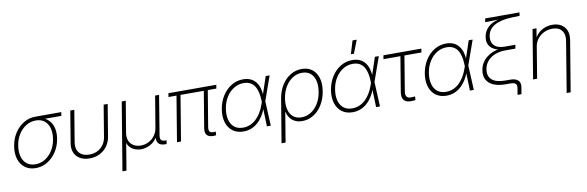

<svg xmlns="http://www.w3.org/2000/svg" viewBox="-59 -1290 6244 2042"><g transform="rotate(-10 3063.0 -269.0)"><path d="M231.4 10.3Q163.1 10.3 116.5 -24.4Q69.8 -59.1 50.3 -120.1Q30.8 -181.2 43.9 -260.3Q57.1 -339.4 96.9 -399.9Q136.7 -460.4 194.8 -494.9Q252.9 -529.3 320.8 -529.3H600.6L593.8 -489.7H381.3L317.4 -488.8Q260.7 -488.8 212.6 -459.5Q164.6 -430.2 131.6 -378.7Q98.6 -327.1 87.9 -260.3Q76.7 -193.4 90.8 -141.4Q105 -89.4 141.6 -59.8Q178.2 -30.3 234.9 -30.3Q291.5 -30.3 339.4 -59.8Q387.2 -89.4 420.2 -141.4Q453.1 -193.4 463.9 -260.3Q475.1 -327.1 460.9 -378.7Q446.8 -430.2 410.2 -459.5Q373.5 -488.8 317.4 -488.8L317.9 -512.2Q367.7 -512.2 407.2 -494.6Q446.8 -477.1 472.4 -443.8Q498 -410.6 507.6 -363.5Q517.1 -316.4 507.3 -257.3Q494.6 -179.7 454.8 -119.4Q415 -59.1 357.2 -24.4Q299.3 10.3 231.4 10.3Z M813 8.3Q753.9 8.3 711.7 -15.6Q669.4 -39.6 650.4 -83.3Q631.3 -127 641.1 -186L697.8 -529.3H741.2L684.6 -187.5Q676.8 -139.6 690.9 -104.7Q705.1 -69.8 737.8 -51.3Q770.5 -32.7 817.4 -32.7Q864.7 -32.7 903.3 -51.3Q941.9 -69.8 967.8 -104.7Q993.7 -139.6 1001.5 -187.5L1058.1 -529.3H1101.6L1044.9 -186Q1035.2 -127.4 1002.9 -83.5Q970.7 -39.6 921.9 -15.6Q873 8.3 813 8.3Z M1131.8 204.1 1253.4 -529.3H1296.9L1240.7 -191.4Q1232.9 -142.6 1247.8 -106.9Q1262.7 -71.3 1295.4 -51.8Q1328.1 -32.2 1373.5 -32.2Q1419.4 -32.2 1458 -52Q1496.6 -71.8 1523.2 -107.4Q1549.8 -143.1 1557.6 -191.4L1613.8 -529.3H1656.7L1586.9 -105Q1581.1 -69.3 1593.3 -54.4Q1605.5 -39.6 1638.7 -39.6H1651.4L1644.5 0H1631.3Q1579.1 0 1557.4 -25.9Q1535.6 -51.8 1543.9 -105L1556.2 -176.8H1574.2Q1565.4 -124 1543 -88.6Q1520.5 -53.2 1490.5 -32Q1460.4 -10.7 1428.5 -1.5Q1396.5 7.8 1369.1 7.8Q1341.3 7.8 1311.8 -1.5Q1282.2 -10.7 1258.3 -32Q1234.4 -53.2 1222.9 -88.6Q1211.4 -124 1220.2 -176.8H1238.3L1175.3 204.1Z M2158.7 1Q2106.4 3.9 2082.8 -20.3Q2059.1 -44.4 2067.4 -96.7L2136.7 -513.7H2179.7L2111.3 -101.6Q2105.5 -63.5 2119.4 -49.8Q2133.3 -36.1 2168 -39.1Q2172.9 -39.6 2175.5 -39.6Q2178.2 -39.6 2182.1 -40L2179.7 -1Q2175.3 -0.5 2169.9 0Q2164.6 0.5 2158.7 1ZM1756.8 0 1841.8 -513.7H1885.3L1800.3 0ZM1751 -489.3 1757.8 -529.3H2274.9L2268.1 -489.3Z M2474.6 10.3Q2405.3 10.3 2358.6 -24.9Q2312 -60.1 2293 -121.8Q2273.9 -183.6 2287.1 -263.7Q2300.8 -343.8 2340.1 -405.3Q2379.4 -466.8 2437.3 -502Q2495.1 -537.1 2563.5 -537.1Q2609.9 -537.1 2644 -521.5Q2678.2 -505.9 2700.7 -477.3Q2723.1 -448.7 2734.6 -410.2Q2746.1 -371.6 2747.1 -325.2H2761.2L2757.3 -267.6L2770 0H2728L2718.8 -284.7Q2717.3 -332 2708 -371.1Q2698.7 -410.2 2680.4 -438.2Q2662.1 -466.3 2633.1 -481.4Q2604 -496.6 2562 -496.6Q2506.3 -496.6 2457.8 -467Q2409.2 -437.5 2376 -385Q2342.8 -332.5 2331.1 -263.2Q2319.8 -194.3 2333.5 -141.8Q2347.2 -89.4 2383.5 -60.1Q2419.9 -30.8 2476.6 -30.8Q2516.6 -30.8 2552.2 -45.2Q2587.9 -59.6 2617.7 -87.2Q2647.5 -114.7 2671.1 -153.6Q2694.8 -192.4 2711.4 -240.7L2808.1 -529.3H2850.6L2756.3 -263.2L2741.2 -202.1H2727.5Q2710.9 -154.3 2686 -115.2Q2661.1 -76.2 2628.9 -47.9Q2596.7 -19.5 2557.9 -4.6Q2519 10.3 2474.6 10.3Z M2850.1 204.1 2927.7 -264.2Q2941.4 -345.7 2979.7 -407Q3018.1 -468.3 3074.5 -502.7Q3130.9 -537.1 3197.3 -537.1Q3264.2 -537.1 3308.8 -502.9Q3353.5 -468.8 3372.1 -407.5Q3390.6 -346.2 3377 -264.6Q3363.8 -183.1 3325.4 -121.3Q3287.1 -59.6 3231.4 -24.9Q3175.8 9.8 3109.9 9.8Q3064.5 9.8 3031 -7.1Q2997.6 -23.9 2977.1 -53Q2956.5 -82 2949.2 -118.2H2946.8L2893.6 204.1ZM3108.9 -30.8Q3164.1 -30.8 3210.7 -60.3Q3257.3 -89.8 3289.6 -142.3Q3321.8 -194.8 3333 -264.2Q3344.7 -333.5 3331.8 -385.7Q3318.8 -438 3283.9 -467.3Q3249 -496.6 3193.8 -496.6Q3138.7 -496.6 3092 -467Q3045.4 -437.5 3013.2 -385Q2981 -332.5 2969.7 -264.2Q2958 -194.8 2970.9 -142.1Q2983.9 -89.4 3018.8 -60.1Q3053.7 -30.8 3108.9 -30.8Z M3653.8 10.3Q3584.5 10.3 3537.8 -24.9Q3491.2 -60.1 3472.2 -121.8Q3453.1 -183.6 3466.3 -263.7Q3480 -343.8 3519.3 -405.3Q3558.6 -466.8 3616.5 -502Q3674.3 -537.1 3742.7 -537.1Q3789.1 -537.1 3823.2 -521.5Q3857.4 -505.9 3879.9 -477.3Q3902.3 -448.7 3913.8 -410.2Q3925.3 -371.6 3926.3 -325.2H3940.4L3936.5 -267.6L3949.2 0H3907.2L3897.9 -284.7Q3896.5 -332 3887.2 -371.1Q3877.9 -410.2 3859.6 -438.2Q3841.3 -466.3 3812.3 -481.4Q3783.2 -496.6 3741.2 -496.6Q3685.5 -496.6 3637 -467Q3588.4 -437.5 3555.2 -385Q3522 -332.5 3510.3 -263.2Q3499 -194.3 3512.7 -141.8Q3526.4 -89.4 3562.7 -60.1Q3599.1 -30.8 3655.8 -30.8Q3695.8 -30.8 3731.4 -45.2Q3767.1 -59.6 3796.9 -87.2Q3826.7 -114.7 3850.3 -153.6Q3874 -192.4 3890.6 -240.7L3987.3 -529.3H4029.8L3935.5 -263.2L3920.4 -202.1H3906.7Q3890.1 -154.3 3865.2 -115.2Q3840.3 -76.2 3808.1 -47.9Q3775.9 -19.5 3737.1 -4.6Q3698.2 10.3 3653.8 10.3ZM3740.7 -600.6 3783.2 -742.2H3828.6L3773.4 -600.6Z M4292.5 2Q4235.8 5.9 4210 -23.7Q4184.1 -53.2 4192.9 -108.4L4255.9 -488.8H4072.8L4079.6 -529.3H4489.3L4482.4 -488.8H4299.3L4236.8 -111.3Q4230.5 -71.8 4246.1 -53.2Q4261.7 -34.7 4299.8 -38.1Q4308.1 -38.1 4317.1 -38.8Q4326.2 -39.6 4335 -40L4332.5 -1Q4323.2 0 4313.2 0.7Q4303.2 1.5 4292.5 2Z M4667 10.3Q4597.7 10.3 4551 -24.9Q4504.4 -60.1 4485.4 -121.8Q4466.3 -183.6 4479.5 -263.7Q4493.2 -343.8 4532.5 -405.3Q4571.8 -466.8 4629.6 -502Q4687.5 -537.1 4755.9 -537.1Q4802.2 -537.1 4836.4 -521.5Q4870.6 -505.9 4893.1 -477.3Q4915.5 -448.7 4927 -410.2Q4938.5 -371.6 4939.5 -325.2H4953.6L4949.7 -267.6L4962.4 0H4920.4L4911.1 -284.7Q4909.7 -332 4900.4 -371.1Q4891.1 -410.2 4872.8 -438.2Q4854.5 -466.3 4825.4 -481.4Q4796.4 -496.6 4754.4 -496.6Q4698.7 -496.6 4650.1 -467Q4601.6 -437.5 4568.4 -385Q4535.2 -332.5 4523.4 -263.2Q4512.2 -194.3 4525.9 -141.8Q4539.6 -89.4 4575.9 -60.1Q4612.3 -30.8 4668.9 -30.8Q4709 -30.8 4744.6 -45.2Q4780.3 -59.6 4810.1 -87.2Q4839.8 -114.7 4863.5 -153.6Q4887.2 -192.4 4903.8 -240.7L5000.5 -529.3H5043L4948.7 -263.2L4933.6 -202.1H4919.9Q4903.3 -154.3 4878.4 -115.2Q4853.5 -76.2 4821.3 -47.9Q4789.1 -19.5 4750.2 -4.6Q4711.4 10.3 4667 10.3Z M5411.1 132.8 5423.3 60.5Q5426.8 40 5421.4 26.6Q5416 13.2 5401.1 6.6Q5386.2 0 5360.4 0H5304.7Q5228 0 5176 -22.7Q5124 -45.4 5101.3 -87.9Q5078.6 -130.4 5088.4 -189.9Q5095.2 -231.9 5115.2 -265.1Q5135.3 -298.3 5165 -322.5Q5194.8 -346.7 5231.2 -361.8Q5267.6 -377 5307.1 -382.3L5306.6 -376Q5276.4 -380.9 5251.2 -393.3Q5226.1 -405.8 5209 -425.3Q5191.9 -444.8 5185.1 -471.4Q5178.2 -498 5183.6 -532.2Q5191.4 -578.1 5215.8 -611.1Q5240.2 -644 5277.8 -664.6Q5315.4 -685.1 5362.3 -693.4V-690.9L5206.5 -688.5L5213.4 -727.5H5584L5578.1 -690.9L5495.6 -688.5Q5377.4 -684.6 5308.6 -646.5Q5239.7 -608.4 5228 -535.2Q5217.3 -471.2 5253.7 -433.6Q5290 -396 5366.2 -396H5481L5474.1 -355.5H5363.8Q5302.2 -355.5 5252.9 -335.7Q5203.6 -315.9 5172.4 -279.5Q5141.1 -243.2 5132.8 -193.4Q5120.6 -120.1 5165.5 -80.1Q5210.4 -40 5310.5 -40H5363.3Q5419.4 -40 5446.8 -14.6Q5474.1 10.7 5465.8 60.5L5453.6 132.8Z M5701.7 -337.4 5646 0H5602.5L5689.9 -529.3H5732.4L5712.4 -408.2H5702.6Q5723.1 -452.1 5754.6 -480.7Q5786.1 -509.3 5824.2 -523.2Q5862.3 -537.1 5903.8 -537.1Q5959 -537.1 5998.3 -513.7Q6037.6 -490.2 6055.4 -447.3Q6073.2 -404.3 6063 -343.8L5972.2 204.1H5929.2L6019 -341.3Q6031.2 -412.6 5998.3 -454.3Q5965.3 -496.1 5897 -496.1Q5850.1 -496.1 5808.6 -476.8Q5767.1 -457.5 5738.3 -421.6Q5709.5 -385.7 5701.7 -337.4Z"/></g></svg>

Font: Inter 24pt ExtraLight
Style: Italic
Weight: 250
Italic angle: -9.3988°
Version: Version 4.001;git-66647c0bb